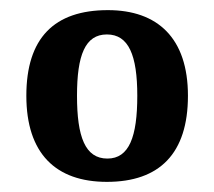

<svg xmlns="http://www.w3.org/2000/svg" viewBox="-20 -739 422 379"><path d="M191 -380C295 -380 351 -436 351 -550C351 -664 291 -719 193 -719C87 -719 32 -664 32 -550C32 -436 90 -380 191 -380ZM192 -426C148 -426 132 -469 132 -550C132 -630 148 -671 191 -671C234 -671 251 -630 251 -550C251 -469 235 -426 192 -426Z"/></svg>

Font: Noto Serif Thai Condensed
Style: Bold
Weight: 700
Width: 3
Designer: Monotype Design Team
Foundry: Monotype Imaging Inc.
Version: Version 2.002